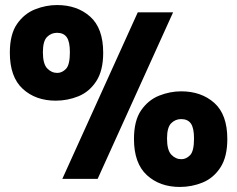

<svg xmlns="http://www.w3.org/2000/svg" viewBox="-20 -709 940 761"><path d="M201 -310Q121 -310 70 -357Q19 -404 19 -500Q19 -573 47.5 -614Q76 -655 119 -672Q162 -689 206 -689Q286 -689 337.5 -643Q389 -597 389 -500Q389 -429 361.5 -387Q334 -345 291 -327.5Q248 -310 201 -310ZM227 0 526 -660H666L367 0ZM207 -420Q226 -420 241.5 -436Q257 -452 257 -502Q257 -544 244.5 -561.5Q232 -579 206 -579Q183 -579 166.5 -562.5Q150 -546 150 -502Q150 -456 167 -438Q184 -420 207 -420ZM693 32Q613 32 562 -15Q511 -62 511 -158Q511 -231 539.5 -272Q568 -313 611 -330Q654 -347 698 -347Q778 -347 829.5 -301Q881 -255 881 -158Q881 -87 853.5 -45Q826 -3 783 14.5Q740 32 693 32ZM699 -78Q718 -78 733.5 -94Q749 -110 749 -160Q749 -202 736.5 -219.5Q724 -237 698 -237Q675 -237 658.5 -220.5Q642 -204 642 -160Q642 -114 659 -96Q676 -78 699 -78Z"/></svg>

Font: Bricolage Grotesque 12pt Condensed ExtraBold
Style: Regular
Weight: 800
Width: 3
Designer: Mathieu Triay
Foundry: Atelier Triay
Version: Version 1.001; ttfautohint (v1.8.4.7-5d5b);gftools[0.9.33.de